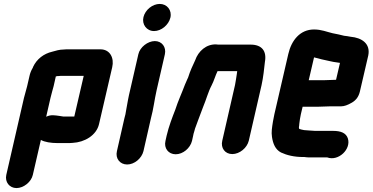

<svg xmlns="http://www.w3.org/2000/svg" viewBox="-20 -724 1896 977"><path d="M253 -286 264 -335C266 -336 270 -336 273 -337H278C285 -338 291 -338 295 -338H406L358 -131H302C301 -131 299 -131 296 -132C293 -132 289 -133 283 -134C259 -137 240 -142 215 -130L237 -226C240 -241 250 -273 253 -286ZM491 -473H326C321 -473 313 -473 304 -472C283 -472 263 -466 246 -461C203 -451 167 -424 148 -383C148 -381 147 -379 145 -376C138 -364 133 -351 130 -337L118 -285C115 -272 105 -239 102 -226L12 166C4 202 28 233 64 233C100 233 139 202 147 166L188 -12C207 -1 240 4 271 4H324C332 4 341 4 350 3C410 0 471 -35 484 -93L551 -382C562 -429 540 -473 491 -473Z M684 -448 642 -265C638 -248 634 -231 631 -214L622 -164C620 -149 617 -135 613 -122L575 45C566 82 590 113 627 113C664 113 701 82 710 45L748 -122C761 -169 766 -217 777 -265L819 -448C827 -484 804 -515 768 -515C732 -515 692 -484 684 -448ZM710 -637C701 -600 726 -566 764 -566C801 -566 838 -597 847 -634C856 -672 830 -704 793 -704C756 -704 719 -674 710 -637Z M957 -7 963 -34C964 -39 965 -46 969 -57C971 -66 974 -75 977 -82L988 -112C995 -131 1006 -160 1014 -181C1029 -216 1039 -256 1057 -290C1069 -313 1076 -340 1087 -362H1187C1186 -359 1186 -350 1185 -347C1182 -330 1180 -311 1176 -292L1111 -8C1102 29 1125 60 1162 60C1199 60 1237 29 1246 -8L1311 -291C1320 -332 1324 -373 1328 -409C1338 -464 1313 -497 1255 -497H1098C1092 -497 1086 -497 1080 -498C1030 -500 989 -464 973 -417C960 -390 947 -361 938 -332C937 -329 936 -326 934 -323C930 -315 926 -305 921 -293C905 -250 886 -210 872 -166C856 -125 839 -81 828 -34L822 -7C813 30 837 61 874 61C911 61 948 30 957 -7Z M1632 -316H1551L1578 -432C1592 -429 1605 -425 1617 -422C1644 -417 1669 -409 1697 -406L1710 -404L1690 -318C1677 -318 1646 -316 1632 -316ZM1663 -183H1716C1731 -183 1749 -189 1771 -202C1793 -215 1805 -233 1811 -257L1854 -442C1866 -502 1821 -532 1764 -537L1747 -540L1731 -542C1714 -546 1691 -552 1672 -555C1642 -562 1616 -574 1578 -574C1507 -574 1463 -519 1447 -449L1376 -142C1373 -129 1371 -117 1369 -106C1364 -74 1360 -52 1364 -27C1369 7 1381 37 1410 52C1440 66 1477 75 1523 75H1529C1537 76 1544 77 1552 77H1645C1702 98 1768 35 1750 -20C1741 -47 1715 -58 1675 -58H1583C1574 -58 1564 -60 1553 -60C1548 -60 1532 -62 1527 -62L1513 -65C1509 -66 1506 -67 1503 -68C1502 -70 1501 -72 1501 -75C1501 -76 1502 -76 1501 -77C1502 -82 1503 -88 1503 -94C1505 -109 1507 -126 1511 -143L1520 -181H1601C1615 -181 1649 -183 1663 -183Z"/></svg>

Font: Electronic
Style: UltThkIt
Weight: 900
Version: Version 1.011